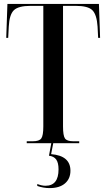

<svg xmlns="http://www.w3.org/2000/svg" viewBox="-20 -734 546 984"><path d="M117 0V-10H148Q181 -10 191.5 -24.5Q202 -39 202 -86V-704H137Q74 -704 51 -681.5Q28 -659 25 -598L22 -540H12L18 -714H487L493 -540H483L480 -598Q476 -659 453.5 -681.5Q431 -704 368 -704H303V-86Q303 -39 313 -24.5Q323 -10 356 -10H386V0ZM234 230Q202 230 171 219V209Q194 218 213 218Q280 218 280 134Q280 100 268 83.5Q256 67 231 64L244 -6H254L242 56Q341 64 341 141Q341 182 313 206Q285 230 234 230Z"/></svg>

Font: Noto Serif Display ExtraCondensed Medium
Style: Regular
Weight: 500
Width: 2
Designer: Monotype Design Team
Foundry: Monotype Imaging Inc.
Version: Version 2.009